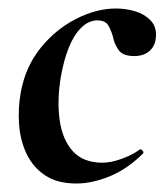

<svg xmlns="http://www.w3.org/2000/svg" viewBox="-20 -419 387 452"><path d="M160 13Q115 13 86.5 -6Q58 -25 43 -56Q28 -87 25 -125Q22 -163 29 -202Q40 -262 75.5 -306Q111 -350 159 -374.5Q207 -399 253 -399Q276 -399 298 -392.5Q320 -386 334.5 -371Q349 -356 347 -332Q346 -312 332.5 -299.5Q319 -287 296 -287Q269 -287 259 -301.5Q249 -316 246 -332Q242 -347 235 -359Q228 -371 209 -371Q189 -371 171.5 -354Q154 -337 142 -307Q130 -277 123 -237Q114 -182 120.5 -136Q127 -90 151.5 -63Q176 -36 221 -36Q242 -36 267.5 -45.5Q293 -55 309 -67Q311 -69 315 -65Q319 -61 317 -58Q280 -21 238.5 -4Q197 13 160 13Z"/></svg>

Font: Cormorant Garamond Light
Style: Italic
Weight: 300
Italic angle: -10°
Designer: Christian Thalmann (Catharsis Fonts)
Foundry: Catharsis Fonts
Version: Version 4.001